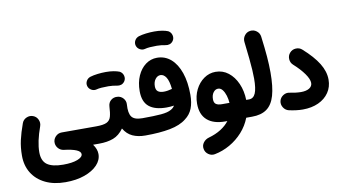

<svg xmlns="http://www.w3.org/2000/svg" viewBox="-100 -1050 2899 1623"><g transform="rotate(-10 1349.0 -238.5)"><path d="M17.1 39.6Q17.1 -31.2 31 -93Q44.9 -154.8 72.3 -230Q82.5 -258.8 110.8 -271.7Q139.2 -284.7 167.5 -274.4Q196.3 -264.2 209.2 -236.1Q222.2 -208 211.9 -179.2Q166.5 -53.2 166.5 35.6Q166.5 110.8 210.9 142.6Q255.4 174.3 348.6 174.3Q426.3 174.3 471.2 156.7Q516.1 139.2 516.1 113.3Q516.1 68.8 373 51.8Q347.2 48.3 328.9 29.1Q310.5 9.8 308.1 -16.6Q305.7 -48.3 327.9 -72.3Q350.1 -96.2 382.3 -96.2H678.7Q709.5 -96.2 731 -74.5Q752.4 -52.7 752.4 -22Q752.4 8.3 731 30.3Q709.5 52.2 678.7 52.2H625.5Q656.7 95.2 656.7 137.2Q656.7 189 616.7 231.2Q576.7 273.4 505.9 298.6Q435.1 323.7 342.8 323.7Q242.7 323.7 169.7 288.3Q96.7 252.9 56.9 189Q17.1 125 17.1 39.6Z M604 -22Q604 -52.7 626.2 -74.5Q648.4 -96.2 678.7 -96.2Q740.2 -96.2 768.6 -109.9Q796.9 -123.5 805.9 -155.3Q814.9 -187 817.4 -241.2Q819.3 -275.9 842.5 -294.9Q865.7 -314 897 -311.5Q927.7 -309.6 948 -286.4Q968.3 -263.2 965.8 -232.9Q960.4 -158.7 983.9 -127.4Q1007.3 -96.2 1074.2 -96.2H1074.7Q1105.5 -96.2 1127 -74.5Q1148.4 -52.7 1148.4 -22Q1148.4 8.3 1127 30.3Q1105.5 52.2 1074.7 52.2H1074.2Q1012.2 52.2 965.6 31Q918.9 9.8 889.6 -40.5Q851.1 13.2 799.8 32.7Q748.5 52.2 678.7 52.2Q648.4 52.2 626.2 30.3Q604 8.3 604 -22ZM662.6 -444.3Q656.2 -467.3 667.7 -488.5Q679.2 -509.8 703.1 -517.6Q730.5 -525.9 766.6 -530.3Q802.7 -534.7 838.4 -534.7Q875.5 -534.7 905 -529.5Q934.6 -524.4 955.1 -516.1Q979 -502.4 985.4 -476.3Q991.7 -450.2 977.1 -428.7Q964.8 -411.6 947.5 -406Q930.2 -400.4 911.6 -404.3Q897.5 -407.7 877.2 -409.9Q856.9 -412.1 838.4 -412.1Q805.7 -412.1 779.1 -410.2Q752.4 -408.2 735.8 -403.3Q712.9 -397 691.2 -409.2Q669.4 -421.4 662.6 -444.3Z M1000.5 -22Q1000.5 -52.7 1022.5 -74.5Q1044.4 -96.2 1074.7 -96.2Q1176.8 -96.2 1235.6 -101.3Q1294.4 -106.4 1322.8 -123.5Q1345.7 -135.7 1356 -154.8Q1323.7 -149.9 1292.5 -149.9Q1193.4 -149.9 1142.6 -191.7Q1091.8 -233.4 1091.8 -324.7Q1091.8 -398.9 1117.2 -456.1Q1142.6 -513.2 1186.3 -545.7Q1230 -578.1 1284.2 -578.1Q1352.5 -578.1 1403.1 -534.2Q1453.6 -490.2 1481.2 -410.2Q1508.8 -330.1 1508.8 -221.2Q1508.8 -153.3 1489.5 -104.2Q1470.2 -55.2 1426.3 -22.9Q1375.5 18.1 1287.4 35.2Q1199.2 52.2 1074.7 52.2Q1044.4 52.2 1022.5 30.3Q1000.5 8.3 1000.5 -22ZM1225.1 -343.3Q1225.1 -312.5 1242.2 -299.1Q1259.3 -285.6 1293 -285.6Q1310.5 -285.6 1327.9 -288.8Q1345.2 -292 1359.9 -295.9Q1361.8 -296.4 1363.8 -296.9Q1356.4 -366.7 1336.2 -397.7Q1315.9 -428.7 1287.6 -428.7Q1262.2 -428.7 1243.7 -404.8Q1225.1 -380.9 1225.1 -343.3ZM1125.5 -710.4Q1119.1 -733.4 1130.6 -754.6Q1142.1 -775.9 1166 -783.7Q1193.4 -792 1229.5 -796.4Q1265.6 -800.8 1301.3 -800.8Q1338.4 -800.8 1367.9 -795.7Q1397.5 -790.5 1418 -782.2Q1441.9 -768.6 1448.2 -742.4Q1454.6 -716.3 1439.9 -694.8Q1427.7 -677.7 1410.4 -672.1Q1393.1 -666.5 1374.5 -670.4Q1360.4 -673.8 1340.1 -676Q1319.8 -678.2 1301.3 -678.2Q1268.6 -678.2 1241.9 -676.3Q1215.3 -674.3 1198.7 -669.4Q1175.8 -663.1 1154.1 -675.3Q1132.3 -687.5 1125.5 -710.4Z M1758.3 52.2Q1659.2 52.2 1605.2 4.4Q1551.3 -43.5 1551.3 -136.2Q1551.3 -202.6 1578.4 -256.8Q1605.5 -311 1650.9 -343Q1696.3 -375 1751 -375Q1813 -375 1860.6 -337.6Q1908.2 -300.3 1936 -237.1Q1963.9 -173.8 1965.8 -96.2H1990.2Q2021 -96.2 2042.5 -74.5Q2064 -52.7 2064 -22Q2064 8.3 2042.5 30.3Q2021 52.2 1990.2 52.2H1939.9Q1914.1 119.1 1866.2 172.4Q1818.4 225.6 1756.3 261Q1694.3 296.4 1626 309.6Q1596.2 315.4 1570.6 297.6Q1544.9 279.8 1539.6 250Q1533.7 219.7 1551.8 195.6Q1569.8 171.4 1598.6 163.1Q1660.2 146 1705.1 117.4Q1750 88.9 1777.8 52.2ZM1757.3 -96.2H1822.3Q1820.3 -128.4 1810.8 -159.4Q1801.3 -190.4 1785.4 -210.7Q1769.5 -231 1747.6 -231Q1723.6 -231 1706.8 -208.5Q1689.9 -186 1689.9 -149.9Q1689.9 -119.6 1707.3 -107.9Q1724.6 -96.2 1757.3 -96.2Z M1916 -22Q1916 -52.7 1938 -74.5Q1960 -96.2 1990.2 -96.2Q2028.3 -96.2 2045.7 -136.5Q2063 -176.8 2063 -262.2Q2063 -295.4 2060.5 -336.4Q2058.1 -377.4 2052.2 -436.3Q2046.4 -495.1 2036.1 -581.5Q2032.7 -611.8 2051.3 -636.5Q2069.8 -661.1 2100.1 -665Q2130.4 -668.9 2155 -650.1Q2179.7 -631.3 2183.6 -601.1Q2196.8 -498.5 2202.6 -426.5Q2208.5 -354.5 2208.5 -289.1Q2208.5 -167 2186.8 -91.8Q2165 -16.6 2116.9 17.8Q2068.8 52.2 1990.2 52.2Q1960 52.2 1938 30.3Q1916 8.3 1916 -22Z M2249.5 -36.1Q2256.3 -65.4 2282.7 -82.3Q2309.1 -99.1 2338.4 -92.3Q2361.3 -87.4 2387.9 -84.2Q2414.6 -81.1 2434.1 -81.1Q2479.5 -81.1 2505.6 -97.4Q2531.7 -113.8 2531.7 -142.1Q2531.7 -174.8 2497.8 -222.7Q2463.9 -270.5 2407.7 -320.8Q2385.3 -340.8 2383.5 -372.1Q2381.8 -403.3 2401.9 -425.8Q2421.9 -448.7 2453.1 -450.7Q2484.4 -452.6 2506.8 -432.6Q2595.2 -354 2638.2 -283.9Q2681.2 -213.9 2681.2 -144.5Q2681.2 -82 2648.7 -34.2Q2616.2 13.7 2558.1 40.3Q2500 66.9 2423.8 66.9Q2371.1 66.9 2306.2 52.7Q2276.9 45.9 2260 19.5Q2243.2 -6.8 2249.5 -36.1Z"/></g></svg>

Font: Mikhak-DS2-FD ExtraBold
Style: Regular
Weight: 800
Designer: Amin Abedi
Version: Version 3.2